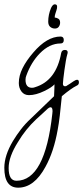

<svg xmlns="http://www.w3.org/2000/svg" viewBox="-66 -475 385 888"><path d="M18 393Q-46 393 -46 301Q-46 244 -6 177Q11 149 31 123Q51 97 76 74L184 -30Q185 -51 185.5 -64.5Q186 -78 186 -85Q174 -71 139 -54Q100 -35 68 -35Q46 -35 33.5 -51.5Q21 -68 21 -91Q21 -125 38.5 -160Q56 -195 88 -232Q151 -306 214 -306Q229 -306 229 -290Q229 -274 214 -274Q163 -274 118 -228Q78 -187 56 -126Q52 -117 52 -106Q52 -69 82 -69Q90 -69 97 -72Q194 -102 217 -230Q220 -244 234 -244Q247 -244 247 -233Q247 -231 246.5 -228.5Q246 -226 245 -223Q242 -213 238.5 -193Q235 -173 232 -151Q229 -129 227 -111.5Q225 -94 225 -88Q225 -76 235 -76Q241 -76 245 -80Q254 -85 274 -99Q284 -106 291 -106Q299 -106 299 -94Q299 -83 289 -79Q275 -72 257.5 -59.5Q240 -47 220 -30Q215 22 210.5 60Q206 98 201 124Q183 227 144 297Q92 393 18 393ZM10 361Q142 361 176 51Q176 48 176.5 45Q177 42 177 40Q177 21 168 21Q161 21 149 33Q139 43 128.5 52Q118 61 101 77Q52 123 17 182Q-26 250 -26 302Q-26 361 10 361ZM170 -438Q178 -455 187 -455Q197 -455 198 -446.5Q199 -438 195 -427Q193 -420 190 -411.5Q187 -403 187 -394Q197 -393 204.5 -388Q212 -383 212 -370Q212 -360 206 -351.5Q200 -343 188 -343Q175 -343 166 -351Q157 -359 157 -375Q157 -407 170 -438Z"/></svg>

Font: Square Peg
Style: Regular
Weight: 400
Designer: Robert E. Leuschke
Foundry: Robert E. Leuschke
Version: Version 1.010; ttfautohint (v1.8.4.7-5d5b)